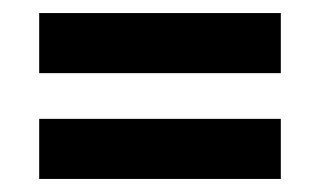

<svg xmlns="http://www.w3.org/2000/svg" viewBox="-20 -424 490 294"><path d="M40 -312V-404H410V-312ZM40 -150V-242H410V-150Z"/></svg>

Font: Cabin VF Beta
Style: Regular
Weight: 400
Designer: Pablo Impallari
Foundry: Pablo Impallari. http://www.impallari.com Igino Marini. http://www.ikern.com
Version: Version 2.200